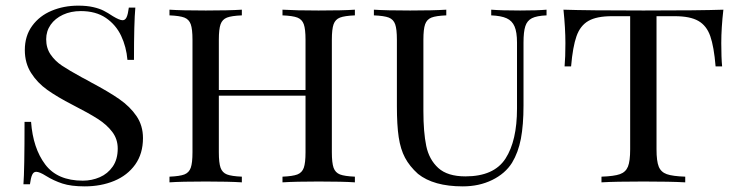

<svg xmlns="http://www.w3.org/2000/svg" viewBox="-20 -642 2601 676"><path d="M377.4 -585Q400.9 -570.8 411.6 -570.8Q420.9 -570.8 425.8 -581.5Q430.7 -592.3 433.6 -615.2H456.5Q451.7 -563 451.7 -431.2H428.7Q424.8 -477.1 406.5 -515.9Q388.2 -554.7 352.8 -578.9Q317.4 -603 264.6 -603Q229.5 -603 201.7 -590.1Q173.8 -577.1 158.2 -554.7Q142.6 -532.2 142.6 -503.9Q142.6 -472.7 158.2 -450Q173.8 -427.2 198.2 -410.9Q222.7 -394.5 268.1 -369.6Q290 -358.4 300.3 -352.1Q362.3 -319.3 400.1 -293Q438 -266.6 460.7 -233.2Q483.4 -199.7 483.4 -155.8Q483.4 -101.1 456.1 -62.7Q428.7 -24.4 382.1 -5.1Q335.4 14.2 278.3 14.2Q230.5 14.2 199.7 4.2Q168.9 -5.9 141.6 -22.9Q119.1 -37.1 107.4 -37.1Q98.1 -37.1 93.3 -26.6Q88.4 -16.1 85.4 6.8H62.5Q66.4 -42 66.4 -212.9H89.4Q96.2 -120.1 139.2 -63Q182.1 -5.9 271.5 -5.9Q303.2 -5.9 331.3 -18.1Q359.4 -30.3 377 -55.7Q394.5 -81.1 394.5 -119.1Q394.5 -152.3 375.2 -177.7Q356 -203.1 324.2 -223.4Q292.5 -243.7 235.4 -272.9Q182.1 -300.3 146.7 -325.4Q111.3 -350.6 89.4 -385.3Q67.4 -419.9 67.4 -465.8Q67.4 -515.6 93.3 -551Q119.1 -586.4 161.9 -604.2Q204.6 -622.1 255.4 -622.1Q286.1 -622.1 308.3 -616.9Q330.6 -611.8 345.2 -604.2Q359.9 -596.7 377.4 -585Z M1148.4 -502V-106Q1148.4 -68.4 1154.5 -51.3Q1160.6 -34.2 1177 -27.8Q1193.4 -21.5 1229.5 -20V0Q1188 -2.9 1101.6 -2.9Q1021.5 -2.9 974.6 0V-20Q1010.7 -21.5 1027.1 -27.8Q1043.5 -34.2 1049.6 -51.3Q1055.7 -68.4 1055.7 -106V-305.2H750.5V-106Q750.5 -68.4 756.6 -51.3Q762.7 -34.2 779.1 -27.8Q795.4 -21.5 831.5 -20V0Q785.6 -2.9 704.6 -2.9Q618.7 -2.9 576.7 0V-20Q612.8 -21.5 629.2 -27.8Q645.5 -34.2 651.6 -51.3Q657.7 -68.4 657.7 -106V-502Q657.7 -539.6 651.6 -556.6Q645.5 -573.7 629.2 -580.1Q612.8 -586.4 576.7 -587.9V-607.9Q618.2 -605 704.6 -605Q785.6 -605 831.5 -607.9V-587.9Q795.4 -586.4 779.1 -580.1Q762.7 -573.7 756.6 -556.6Q750.5 -539.6 750.5 -502V-325.2H1055.7V-502Q1055.7 -539.6 1049.6 -556.6Q1043.5 -573.7 1027.1 -580.1Q1010.7 -586.4 974.6 -587.9V-607.9Q1021.5 -605 1101.6 -605Q1188 -605 1229.5 -607.9V-587.9Q1193.4 -586.4 1177 -580.1Q1160.6 -573.7 1154.5 -556.6Q1148.4 -539.6 1148.4 -502Z M1823.2 -492.2V-271Q1823.2 -202.1 1814 -153.6Q1804.7 -105 1782.7 -68.8Q1758.8 -30.8 1712.9 -8.3Q1667 14.2 1609.4 14.2Q1506.8 14.2 1451.7 -29.8Q1421.9 -56.6 1406 -86.7Q1390.1 -116.7 1383.8 -158.9Q1377.4 -201.2 1377.4 -268.1V-502Q1377.4 -539.6 1371.3 -556.6Q1365.2 -573.7 1348.9 -580.1Q1332.5 -586.4 1296.4 -587.9V-607.9Q1338.9 -605 1424.3 -605Q1504.9 -605 1551.3 -607.9V-587.9Q1515.1 -586.4 1499 -580.1Q1482.9 -573.7 1476.8 -556.6Q1470.7 -539.6 1470.7 -502V-251Q1470.7 -176.8 1480.7 -128.4Q1490.7 -80.1 1523.2 -50.5Q1555.7 -21 1618.7 -21Q1719.2 -21 1759.8 -83.7Q1800.3 -146.5 1800.3 -259.8V-492.2Q1800.3 -528.8 1791.7 -548.8Q1783.2 -568.8 1763.9 -577.6Q1744.6 -586.4 1709.5 -587.9V-607.9Q1745.1 -605 1811.5 -605Q1871.6 -605 1904.3 -607.9V-587.9Q1869.6 -586.4 1852.8 -577.9Q1835.9 -569.3 1829.6 -549.8Q1823.2 -530.3 1823.2 -492.2Z M2519.5 -490.2Q2519.5 -438.5 2522.5 -408.2H2499.5Q2493.7 -478 2480.7 -514.9Q2467.8 -551.8 2438.7 -568.4Q2409.7 -585 2355.5 -585H2291.5V-116.2Q2291.5 -74.7 2299.3 -55.4Q2307.1 -36.1 2327.6 -28.8Q2348.1 -21.5 2392.6 -20V0Q2340.8 -2.9 2245.6 -2.9Q2146 -2.9 2097.7 0V-20Q2142.1 -21.5 2162.6 -28.8Q2183.1 -36.1 2190.9 -55.4Q2198.7 -74.7 2198.7 -116.2V-585H2134.8Q2080.6 -585 2051.8 -568.4Q2022.9 -551.8 2009.8 -514.6Q1996.6 -477.5 1990.7 -408.2H1967.8Q1970.7 -439.9 1970.7 -490.2Q1970.7 -542.5 1963.9 -607.9Q2046.9 -605 2245.6 -605Q2443.8 -605 2526.9 -607.9Q2519.5 -543.9 2519.5 -490.2Z"/></svg>

Font: TypoPRO Playfair Display SC
Style: Regular
Weight: 400
Designer: Claus Eggers Sørensen
Foundry: Claus Eggers Sørensen
Version: Version 1.004;PS 001.004;hotconv 1.0.70;makeotf.lib2.5.58329